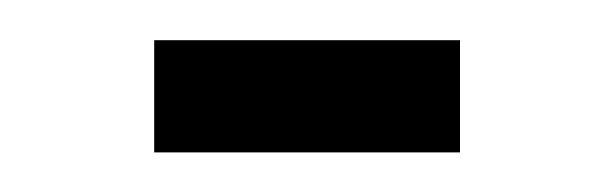

<svg xmlns="http://www.w3.org/2000/svg" viewBox="-20 -295 300 96"><path d="M57.1 -218.8V-274.9H210V-218.8Z"/></svg>

Font: Oswald-Light
Style: Light
Weight: 300
Designer: vernon adams
Foundry: vernon adams
Version: Version ; ttfautohint (v0.92.18-e454-dirty) -l 8 -r 50 -G 20